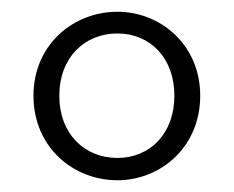

<svg xmlns="http://www.w3.org/2000/svg" viewBox="-20 -779 398 327"><path d="M180 -510C124 -510 81 -551 81 -616C81 -681 124 -722 180 -722C235 -722 277 -681 277 -616C277 -551 235 -510 180 -510ZM180 -472C253 -472 321 -528 321 -616C321 -703 253 -759 180 -759C105 -759 37 -703 37 -616C37 -528 105 -472 180 -472Z"/></svg>

Font: Noto Serif CJK KR
Style: Bold
Weight: 700
Designer: Ryoko NISHIZUKA 西塚涼子 (kana & ideographs); Frank Grießhammer (Latin, Greek & Cyrillic); Wenlong ZHANG 张文龙 (bopomofo); San
Foundry: Adobe
Version: Version 2.001;hotconv 1.1.0;makeotfexe 2.6.0